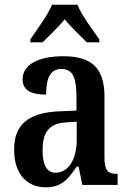

<svg xmlns="http://www.w3.org/2000/svg" viewBox="-20 -786 550 816"><path d="M109 -619V-606H161C188 -634 229 -671 255 -704C281 -671 322 -634 349 -606H402V-619C375 -657 327 -721 309 -766H201C183 -721 135 -657 109 -619ZM174 10C242 10 268 -23 306 -78H314L330 0H480V-47H477C437 -47 424 -63 424 -118V-376C424 -501 365 -547 249 -547C150 -547 76 -515 76 -449C76 -404 109 -384 176 -384C176 -449 191 -493 241 -493C294 -493 305 -447 305 -373V-316L234 -313C104 -308 40 -259 40 -151C40 -41 99 10 174 10ZM216 -52C178 -52 161 -87 161 -146C161 -222 186 -262 263 -266L306 -269V-191C306 -109 271 -52 216 -52Z"/></svg>

Font: Noto Serif Tamil Condensed SemiBold
Style: Italic
Weight: 600
Width: 3
Italic angle: -12°
Designer: Indian Type Foundry, Tom Grace, and the Monotype Design Team
Foundry: Monotype Imaging Inc.
Version: Version 2.003